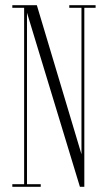

<svg xmlns="http://www.w3.org/2000/svg" viewBox="-20 -720 412 740"><path d="M27.5 0V-10H73V-690H27.5V-700H122L294 -125.5V-690H247V-700H348.5V-690H305V0H288L84 -671V-10H137V0Z"/></svg>

Font: Imbue 100pt ExtraLight
Style: Regular
Weight: 200
Designer: Tyler Finck
Foundry: Etcetera Type Company
Version: Version 1.102; ttfautohint (v1.8.3)